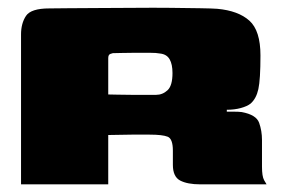

<svg xmlns="http://www.w3.org/2000/svg" viewBox="-20 -482 735 502"><path d="M338 -130Q338 -130 324.5 -130Q311 -130 293.5 -129.5Q276 -129 263 -129V0H35V-392Q35 -421 48 -440.5Q61 -460 109 -460Q124 -460 158.5 -460.5Q193 -461 238 -461Q283 -461 332 -461.5Q381 -462 425.5 -461.5Q470 -461 502.5 -460.5Q535 -460 548 -459Q603 -454 632 -428Q661 -402 661 -337Q661 -274 655.5 -249Q650 -224 635 -211Q626 -204 609.5 -199.5Q593 -195 573 -195V-190Q582 -190 593 -190Q604 -190 612 -189Q650 -182 657.5 -161Q665 -140 665 -116V-46Q665 -21 670.5 -11Q676 -1 677 0H504Q470 0 451 -10Q432 -20 432 -51V-88Q432 -119 418.5 -124.5Q405 -130 371 -130ZM263 -235Q270 -235 287.5 -234.5Q305 -234 325.5 -234Q346 -234 363.5 -234Q381 -234 388 -234Q405 -234 418 -246Q431 -258 431 -291Q431 -314 423.5 -327Q416 -340 399 -342Q389 -344 371 -344Q353 -344 333.5 -344Q314 -344 298 -343.5Q282 -343 275 -343Q274 -343 268.5 -341Q263 -339 263 -330Z"/></svg>

Font: Genos Thin Black
Style: Regular
Weight: 900
Version: Version 1.010